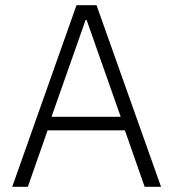

<svg xmlns="http://www.w3.org/2000/svg" viewBox="-20 -718 665 738"><path d="M536 0 460 -217H163L87 0H27L274 -698H351L599 0ZM313 -641H309L178 -269H444Z"/></svg>

Font: Plexus Sans Light
Style: Regular
Weight: 300
Version: Version 2.001;PS 002.001;hotconv 1.0.70;makeotf.lib2.5.58329